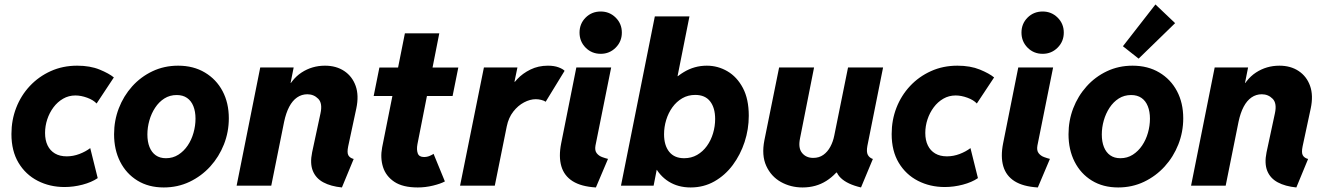

<svg xmlns="http://www.w3.org/2000/svg" viewBox="-20 -825 5892 853"><path d="M266.6 5.9Q201.2 5.9 147.5 -21.7Q93.8 -49.3 62.3 -101.8Q30.8 -154.3 30.8 -229.5Q30.8 -291.5 52 -346.2Q73.2 -400.9 112.5 -442.9Q151.9 -484.9 205.3 -509Q258.8 -533.2 322.8 -533.2Q380.4 -533.2 422.6 -515.9Q464.8 -498.5 485.8 -481L409.2 -365.2Q394.5 -380.9 367.2 -390.9Q339.8 -400.9 314.9 -400.9Q285.2 -400.9 260.3 -386.5Q235.4 -372.1 217.5 -348.1Q199.7 -324.2 189.9 -294.7Q180.2 -265.1 180.2 -234.4Q180.2 -202.1 191.4 -179Q202.6 -155.8 224.1 -143.1Q245.6 -130.4 276.4 -130.4Q305.2 -130.4 332.8 -140.9Q360.4 -151.4 380.9 -167L414.1 -33.7Q386.7 -15.1 346.7 -4.6Q306.6 5.9 266.6 5.9Z M707.5 7.8Q640.1 7.8 590.6 -22.7Q541 -53.2 513.9 -106.4Q486.8 -159.7 486.8 -228.5Q486.8 -289.1 507.8 -343.8Q528.8 -398.4 567.1 -441.2Q605.5 -483.9 657.5 -508.5Q709.5 -533.2 771.5 -533.2Q839.4 -533.2 890.1 -502.9Q940.9 -472.7 968.8 -420.2Q996.6 -367.7 996.6 -299.3Q996.6 -238.8 974.9 -183.6Q953.1 -128.4 914.1 -85.4Q875 -42.5 822.3 -17.3Q769.5 7.8 707.5 7.8ZM717.3 -122.1Q748 -122.1 772.5 -137.7Q796.9 -153.3 814 -178.7Q831.1 -204.1 839.8 -235.4Q848.6 -266.6 848.6 -297.9Q848.6 -329.6 839.1 -353.3Q829.6 -377 811 -389.9Q792.5 -402.8 765.1 -402.8Q734.4 -402.8 710.2 -387.5Q686 -372.1 669.2 -346.4Q652.3 -320.8 643.6 -289.8Q634.8 -258.8 634.8 -227.5Q634.8 -195.3 644.3 -171.6Q653.8 -147.9 672.1 -135Q690.4 -122.1 717.3 -122.1Z M1499 7.8Q1449.7 2.9 1416.5 -14.9Q1383.3 -32.7 1369.9 -65.7Q1356.4 -98.6 1366.7 -148.4L1403.8 -321.3Q1413.6 -366.2 1393.8 -386.2Q1374 -406.2 1345.7 -406.2Q1320.3 -406.2 1299.8 -392.1Q1279.3 -377.9 1264.9 -350.6Q1250.5 -323.2 1242.2 -283.7L1185.1 0H1031.2L1136.2 -525.4H1284.7L1271 -456.5H1290.5L1245.6 -407.7Q1272.9 -472.2 1319.6 -502.7Q1366.2 -533.2 1423.8 -533.2Q1473.6 -533.2 1509.3 -509.5Q1544.9 -485.8 1560.1 -443.4Q1575.2 -400.9 1563 -343.3L1526.9 -174.8Q1521 -146.5 1527.8 -134.8Q1534.7 -123 1551.3 -118.7Z M1835.9 7.8Q1769.5 7.8 1731.9 -17.3Q1694.3 -42.5 1681.6 -83Q1668.9 -123.5 1677.7 -169.9L1778.8 -676.8H1931.6L1834.5 -184.1Q1830.1 -160.2 1835.9 -143.8Q1841.8 -127.4 1863.8 -127.4Q1877.4 -127.4 1889.4 -132.6Q1901.4 -137.7 1906.2 -141.6L1956.5 -19Q1938 -8.8 1904.1 -0.5Q1870.1 7.8 1835.9 7.8ZM1640.1 -398.4 1665.5 -524.9H2016.1L1990.7 -398.4Z M2023.9 0 2129.9 -525.4H2278.8L2265.6 -461.9H2277.8L2244.6 -424.3Q2254.4 -448.2 2278.1 -473.6Q2301.8 -499 2336.7 -516.1Q2371.6 -533.2 2414.1 -533.2Q2441.9 -533.2 2461.4 -525.9Q2481 -518.6 2488.3 -510.3L2404.3 -373Q2397.5 -377.9 2385 -381.1Q2372.6 -384.3 2360.4 -384.3Q2335 -384.3 2308.1 -370.1Q2281.2 -356 2260.3 -329.1Q2239.3 -302.2 2231.4 -263.7L2178.2 0Z M2627.4 7.8Q2562 3.9 2524.2 -20Q2486.3 -43.9 2473.9 -86.4Q2461.4 -128.9 2473.1 -188L2540.5 -525.4H2695.3L2625.5 -178.2Q2621.6 -156.2 2631.1 -144.3Q2640.6 -132.3 2655.5 -127Q2670.4 -121.6 2681.2 -119.1ZM2648.9 -585.9Q2608.9 -585.9 2581.8 -613.3Q2554.7 -640.6 2554.7 -680.2Q2554.7 -719.7 2581.8 -746.8Q2608.9 -773.9 2648.9 -773.9Q2688 -773.9 2715.3 -746.8Q2742.7 -719.7 2742.7 -680.2Q2742.7 -640.6 2715.3 -613.3Q2688 -585.9 2648.9 -585.9Z M2738.8 0 2889.2 -752H3043L2990.2 -486.8H3003.9L2968.3 -434.1L2904.3 -131.3L2917 -70.3H2897.5L2883.8 0ZM3048.3 7.8Q2992.7 7.8 2950.9 -18.3Q2909.2 -44.4 2886 -92Q2862.8 -139.6 2862.8 -205.1Q2862.8 -264.6 2882.1 -322.8Q2901.4 -380.9 2936 -428.5Q2970.7 -476.1 3017.8 -504.6Q3064.9 -533.2 3120.1 -533.2Q3169.4 -533.2 3211.9 -508.3Q3254.4 -483.4 3280.5 -434.1Q3306.6 -384.8 3306.6 -310.5Q3306.6 -251 3288.1 -194.3Q3269.5 -137.7 3235.6 -92Q3201.7 -46.4 3154.1 -19.3Q3106.4 7.8 3048.3 7.8ZM3019.5 -122.1Q3051.3 -122.1 3076.9 -136.7Q3102.5 -151.4 3120.6 -176.5Q3138.7 -201.7 3147.9 -232.9Q3157.2 -264.2 3157.2 -296.4Q3157.2 -345.7 3135 -374.5Q3112.8 -403.3 3068.8 -403.3Q3036.6 -403.3 3011 -388.4Q2985.4 -373.5 2967.3 -348.4Q2949.2 -323.2 2939.7 -292Q2930.2 -260.7 2930.2 -228.5Q2930.2 -179.2 2953.1 -150.6Q2976.1 -122.1 3019.5 -122.1Z M3545.4 7.8Q3492.7 7.8 3449.2 -16.6Q3405.8 -41 3384.3 -87.9Q3362.8 -134.8 3376 -202.1L3441.4 -525.4H3596.7L3534.2 -210Q3525.4 -167 3543.5 -145.3Q3561.5 -123.5 3592.8 -123.5Q3619.1 -123.5 3637.9 -137Q3656.7 -150.4 3668.9 -173.1Q3681.2 -195.8 3686.5 -223.1L3747.6 -525.4H3903.3L3833.5 -176.8Q3828.6 -150.4 3835.4 -137.2Q3842.3 -124 3857.9 -118.7L3805.2 7.8Q3744.6 -6.3 3715.6 -34.2Q3686.5 -62 3693.4 -102.5L3730 -58.1H3657.7L3725.6 -99.6Q3696.8 -50.3 3650.9 -21.2Q3605 7.8 3545.4 7.8Z M4177.2 5.9Q4111.8 5.9 4058.1 -21.7Q4004.4 -49.3 3972.9 -101.8Q3941.4 -154.3 3941.4 -229.5Q3941.4 -291.5 3962.6 -346.2Q3983.9 -400.9 4023.2 -442.9Q4062.5 -484.9 4116 -509Q4169.4 -533.2 4233.4 -533.2Q4291 -533.2 4333.3 -515.9Q4375.5 -498.5 4396.5 -481L4319.8 -365.2Q4305.2 -380.9 4277.8 -390.9Q4250.5 -400.9 4225.6 -400.9Q4195.8 -400.9 4170.9 -386.5Q4146 -372.1 4128.2 -348.1Q4110.4 -324.2 4100.6 -294.7Q4090.8 -265.1 4090.8 -234.4Q4090.8 -202.1 4102.1 -179Q4113.3 -155.8 4134.8 -143.1Q4156.2 -130.4 4187 -130.4Q4215.8 -130.4 4243.4 -140.9Q4271 -151.4 4291.5 -167L4324.7 -33.7Q4297.4 -15.1 4257.3 -4.6Q4217.3 5.9 4177.2 5.9Z M4590.8 7.8Q4525.4 3.9 4487.5 -20Q4449.7 -43.9 4437.3 -86.4Q4424.8 -128.9 4436.5 -188L4503.9 -525.4H4658.7L4588.9 -178.2Q4585 -156.2 4594.5 -144.3Q4604 -132.3 4618.9 -127Q4633.8 -121.6 4644.5 -119.1ZM4612.3 -585.9Q4572.3 -585.9 4545.2 -613.3Q4518.1 -640.6 4518.1 -680.2Q4518.1 -719.7 4545.2 -746.8Q4572.3 -773.9 4612.3 -773.9Q4651.4 -773.9 4678.7 -746.8Q4706.1 -719.7 4706.1 -680.2Q4706.1 -640.6 4678.7 -613.3Q4651.4 -585.9 4612.3 -585.9Z M4947.8 7.8Q4880.4 7.8 4830.8 -22.7Q4781.2 -53.2 4754.2 -106.4Q4727.1 -159.7 4727.1 -228.5Q4727.1 -289.1 4748 -343.8Q4769 -398.4 4807.4 -441.2Q4845.7 -483.9 4897.7 -508.5Q4949.7 -533.2 5011.7 -533.2Q5079.6 -533.2 5130.4 -502.9Q5181.2 -472.7 5209 -420.2Q5236.8 -367.7 5236.8 -299.3Q5236.8 -238.8 5215.1 -183.6Q5193.4 -128.4 5154.3 -85.4Q5115.2 -42.5 5062.5 -17.3Q5009.8 7.8 4947.8 7.8ZM4957.5 -122.1Q4988.3 -122.1 5012.7 -137.7Q5037.1 -153.3 5054.2 -178.7Q5071.3 -204.1 5080.1 -235.4Q5088.9 -266.6 5088.9 -297.9Q5088.9 -329.6 5079.3 -353.3Q5069.8 -377 5051.3 -389.9Q5032.7 -402.8 5005.4 -402.8Q4974.6 -402.8 4950.4 -387.5Q4926.3 -372.1 4909.4 -346.4Q4892.6 -320.8 4883.8 -289.8Q4875 -258.8 4875 -227.5Q4875 -195.3 4884.5 -171.6Q4894 -147.9 4912.4 -135Q4930.7 -122.1 4957.5 -122.1ZM5038.6 -564.5 4968.8 -619.6 5113.3 -805.2 5200.7 -722.2Z M5739.3 7.8Q5689.9 2.9 5656.7 -14.9Q5623.5 -32.7 5610.1 -65.7Q5596.7 -98.6 5606.9 -148.4L5644 -321.3Q5653.8 -366.2 5634 -386.2Q5614.3 -406.2 5585.9 -406.2Q5560.5 -406.2 5540 -392.1Q5519.5 -377.9 5505.1 -350.6Q5490.7 -323.2 5482.4 -283.7L5425.3 0H5271.5L5376.5 -525.4H5524.9L5511.2 -456.5H5530.8L5485.8 -407.7Q5513.2 -472.2 5559.8 -502.7Q5606.4 -533.2 5664.1 -533.2Q5713.9 -533.2 5749.5 -509.5Q5785.2 -485.8 5800.3 -443.4Q5815.4 -400.9 5803.2 -343.3L5767.1 -174.8Q5761.2 -146.5 5768.1 -134.8Q5774.9 -123 5791.5 -118.7Z"/></svg>

Font: Reddit Sans ExtraBold
Style: Italic
Weight: 800
Italic angle: -11.25°
Designer: Stephen Hutchings
Version: Version 1.013